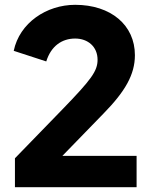

<svg xmlns="http://www.w3.org/2000/svg" viewBox="-20 -777 636 797"><path d="M42 0H547V-130H239L410 -306C499 -397 540 -467 540 -548C540 -673 440 -757 292 -757C173 -757 61 -682 37 -566L172 -522C192 -586 237 -617 292 -617C345 -617 385 -583 385 -529C385 -482 359 -447 242 -326L42 -120Z"/></svg>

Font: Mluvka ExtraBold
Style: Regular
Weight: 800
Designer: Modified by Jiří Krblich, Original typeface by Gumpita Rahayu
Foundry: Gumpita Rahayu & Jiří Krblich
Version: Version 2.000;Glyphs 3.1.1 (3134)